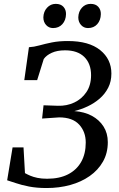

<svg xmlns="http://www.w3.org/2000/svg" viewBox="-20 -963 616 992"><path d="M221 8.5Q170 8.5 130.2 0.8Q90.5 -7 62.2 -16.8Q34 -26.5 17 -31.5L45 -201.5H101.5L109 -68.5Q121.5 -61.5 136.8 -55Q152 -48.5 173.5 -44Q195 -39.5 223.5 -39.5Q287 -39.5 331.5 -62.2Q376 -85 399.5 -126.8Q423 -168.5 423 -226.5Q423 -282.5 388.8 -319.5Q354.5 -356.5 285.5 -356.5L197.5 -350.5L205 -419L279 -416.5Q324.5 -415 363.5 -433.2Q402.5 -451.5 426.5 -487.2Q450.5 -523 450.5 -574.5Q450.5 -634 415.8 -668.5Q381 -703 316 -703Q275.5 -703 247.5 -690.2Q219.5 -677.5 206 -658L172 -549H105.5L129.5 -719Q155.5 -720.5 184 -728.5Q212.5 -736.5 248.2 -743.8Q284 -751 330.5 -751Q439.5 -751 497.5 -704.2Q555.5 -657.5 555.5 -583Q555.5 -542 539 -509.8Q522.5 -477.5 494.8 -453.5Q467 -429.5 433 -413.5Q399 -397.5 364 -389Q415.5 -385.5 454.2 -364.8Q493 -344 515 -309.2Q537 -274.5 537 -228.5Q537 -172 512 -128Q487 -84 443.5 -53.5Q400 -23 343 -7.2Q286 8.5 221 8.5ZM254 -818Q232.5 -818 218.2 -833.8Q204 -849.5 204 -873.5Q205 -903.5 223.2 -923.2Q241.5 -943 268 -943Q294 -943 307.8 -927.8Q321.5 -912.5 321 -890Q320.5 -858.5 302.2 -838.2Q284 -818 254 -818ZM434.5 -818Q413 -818 398.8 -833.8Q384.5 -849.5 384.5 -873.5Q385.5 -903.5 403.2 -923.2Q421 -943 448.5 -943Q474 -943 487.8 -927.8Q501.5 -912.5 501 -890Q500.5 -858.5 482.5 -838.2Q464.5 -818 434.5 -818Z"/></svg>

Font: Merriweather 36pt
Style: Italic
Weight: 400
Italic angle: -7.8°
Version: Version 2.101